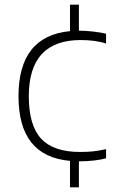

<svg xmlns="http://www.w3.org/2000/svg" viewBox="-20 -680 543 820"><path d="M317 9V120H279V7Q59 -12 59 -269Q59 -526 279 -547V-660H317V-549Q343 -549 375.5 -545.5Q408 -542 433 -536V-494Q409 -502 381 -505.5Q353 -509 325 -509Q103 -509 103 -269Q103 -145 155.5 -88Q208 -31 322 -31Q352 -31 377 -33.5Q402 -36 433 -43V-4Q413 2 381.5 5.5Q350 9 319 9Z"/></svg>

Font: Encode Sans Wide
Style: Thin
Weight: 100
Designer: Pablo Impallari, Andres Torresi
Foundry: Pablo Impallari, Andres Torresi
Version: Version 1.000; ttfautohint (v1.00) -l 8 -r 50 -G 200 -x 14 -